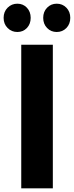

<svg xmlns="http://www.w3.org/2000/svg" viewBox="-44 -1020 401 1040"><path d="M-24.4 -923.3Q-24.4 -956.7 -2.8 -978.3Q18.9 -1000 50 -1000Q81.1 -1000 101.7 -978.3Q122.2 -956.7 122.2 -923.3Q122.2 -890 101.7 -868.3Q81.1 -846.7 50 -846.7Q18.9 -846.7 -2.8 -868.3Q-24.4 -890 -24.4 -923.3ZM190 -923.3Q190 -956.7 211.1 -978.3Q232.2 -1000 263.3 -1000Q294.4 -1000 315.6 -978.3Q336.7 -956.7 336.7 -923.3Q336.7 -890 315.6 -868.3Q294.4 -846.7 263.3 -846.7Q232.2 -846.7 211.1 -868.3Q190 -890 190 -923.3ZM242.2 -777.8V0H71.1V-777.8Z"/></svg>

Font: Paperlogy 8 ExtraBold
Style: Regular
Weight: 800
Designer: redesigned by Lee Juim, glyphs from Gmarket Sans & Montserrat
Foundry: PT&
Version: Version 1.001